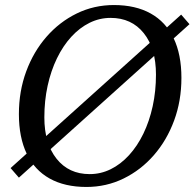

<svg xmlns="http://www.w3.org/2000/svg" viewBox="-20 -726 772 762"><path d="M323 16Q237 16 177 -17.5Q117 -51 86 -116Q55 -181 55 -273Q55 -364 84 -442.5Q113 -521 164.5 -580Q216 -639 284.5 -672.5Q353 -706 432 -706Q518 -706 578 -672.5Q638 -639 669 -574.5Q700 -510 700 -417Q700 -326 671 -247.5Q642 -169 590.5 -110Q539 -51 470.5 -17.5Q402 16 323 16ZM336 -35Q380 -35 419.5 -54.5Q459 -74 492 -110Q525 -146 549 -195.5Q573 -245 586 -304.5Q599 -364 599 -430Q599 -534 550.5 -594.5Q502 -655 419 -655Q375 -655 335.5 -635.5Q296 -616 263 -580Q230 -544 206 -494.5Q182 -445 169 -385.5Q156 -326 156 -260Q156 -157 204.5 -96Q253 -35 336 -35ZM22 -59 699 -668 732 -630 55 -21Z"/></svg>

Font: Platypi Light
Style: Italic
Weight: 300
Italic angle: -13°
Designer: David Sargent
Foundry: Bolt Cutter Type
Version: Version 1.200